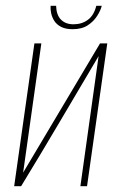

<svg xmlns="http://www.w3.org/2000/svg" viewBox="-20 -644 420 664"><path d="M29 0 99 -494H123L60 -47L326 -494H351L281 0H258L321 -450Q254 -337 188 -225Q122 -113 53 0ZM231 -543Q207 -543 191.5 -551Q176 -559 168 -571.5Q160 -584 157 -598Q154 -612 155 -624H174Q175 -592 191 -576Q207 -560 234 -560Q263 -560 284 -575.5Q305 -591 313 -624H332Q328 -608 316 -589Q304 -570 283.5 -556.5Q263 -543 231 -543Z"/></svg>

Font: Alumni Sans SC Thin
Style: Italic
Weight: 100
Italic angle: -8°
Designer: Robert E. Leuschke
Foundry: Robert E. Leuschke
Version: Version 1.016